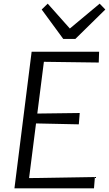

<svg xmlns="http://www.w3.org/2000/svg" viewBox="-20 -1030 596 1050"><path d="M59 0 153 -747H522L520 -688L220 -692L184 -409L416 -412L411 -350L177 -355L139 -56L499 -62L494 0ZM326 -817 208 -978 241 -1010 362 -874 525 -1010 556 -978 392 -817Z"/></svg>

Font: Merriweather Sans Light
Style: Italic
Weight: 300
Italic angle: -7.5°
Designer: Eben Sorkin
Foundry: Eben Sorkin
Version: Version 2.001; ttfautohint (v1.8.3)